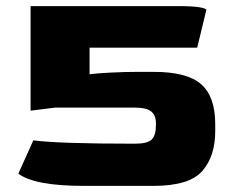

<svg xmlns="http://www.w3.org/2000/svg" viewBox="-20 -608 774 628"><path d="M40 -40 89 -149Q169 -138 422 -138Q462 -138 476 -151.5Q490 -165 490 -199V-205Q490 -231 474.5 -243.5Q459 -256 421 -256H160L80 -246V-588H563Q608 -588 630.5 -584.5Q653 -581 655 -576L625 -452H273V-365Q292 -368 340 -370.5Q388 -373 433 -373H482Q592 -373 638 -332.5Q684 -292 684 -202V-179Q684 -97 641.5 -48.5Q599 0 482 0H255Q93 0 40 -40Z"/></svg>

Font: Gold Bold
Style: Regular
Weight: 400
Designer: jaiki
Version: Version 1.000